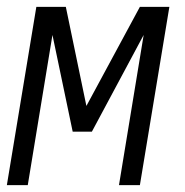

<svg xmlns="http://www.w3.org/2000/svg" viewBox="-20 -540 540 560"><path d="M0 0 86 -520H172L232 -231L388 -520H474L388 0H327L399 -438L248 -156H192L133 -438L61 0Z"/></svg>

Font: Iosevka Curly Light
Style: Italic
Weight: 300
Italic angle: -9°
Monospace: yes
Designer: Belleve Invis
Foundry: Belleve Invis
Version: Version 22.1.2; ttfautohint (v1.8.4)